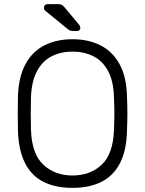

<svg xmlns="http://www.w3.org/2000/svg" viewBox="-20 -900 702 930"><path d="M331 10Q248 10 190 -19.5Q132 -49 101 -110.5Q70 -172 67 -266Q66 -311 66 -350Q66 -389 67 -434Q70 -527 103 -588.5Q136 -650 194.5 -680Q253 -710 331 -710Q409 -710 467.5 -680Q526 -650 559.5 -588.5Q593 -527 595 -434Q597 -389 597 -350Q597 -311 595 -266Q593 -172 561.5 -110.5Q530 -49 472 -19.5Q414 10 331 10ZM331 -50Q417 -50 472.5 -102Q528 -154 532 -271Q534 -316 534 -350Q534 -384 532 -429Q530 -507 503.5 -556Q477 -605 432.5 -627.5Q388 -650 331 -650Q275 -650 230.5 -627.5Q186 -605 159.5 -556Q133 -507 130 -429Q129 -384 129 -350Q129 -316 130 -271Q134 -154 190 -102Q246 -50 331 -50ZM338 -750Q328 -750 321.5 -751.5Q315 -753 307 -760L198 -849Q193 -854 193 -861Q193 -880 212 -880H258Q273 -880 280 -876Q287 -872 295 -862L364 -779Q369 -774 369 -766Q369 -750 353 -750Z"/></svg>

Font: Rubik Light
Style: Regular
Weight: 300
Designer: Hubert and Fischer
Foundry: Hubert and Fischer
Version: Version 2.300;gftools[0.9.30]